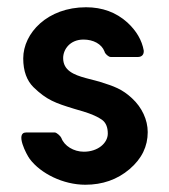

<svg xmlns="http://www.w3.org/2000/svg" viewBox="-20 -502 465 529"><path d="M211 -84C183 -84 157 -100 149 -122C147 -127 136 -137 131 -137H52C21 -137 53 -76 62 -64C92 -24 154 7 215 7C262 7 303 -7 337 -36C371 -65 387 -99 387 -138C387 -172 371 -206 344 -231C316 -257 295 -264 254 -277L216 -287C183 -296 154 -308 154 -342C154 -366 173 -393 210 -393C237 -393 260 -381 268 -360C269 -354 279 -345 285 -345H360C371 -345 377 -352 376 -363C371 -391 356 -417 331 -440C300 -468 262 -482 217 -482C111 -482 44 -411 44 -341C44 -306 54 -280 72 -262C109 -226 133 -218 185 -202L209 -195C232 -188 250 -180 261 -172C272 -164 277 -151 277 -134C277 -108 250 -84 211 -84Z"/></svg>

Font: DIN Rundschrift
Style: Breit
Weight: 400
Width: 7
Version: Version 1.027